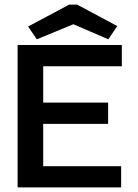

<svg xmlns="http://www.w3.org/2000/svg" viewBox="-20 -820 603 840"><path d="M141 -648 301 -714 454 -648 493 -706 317 -800H283L103 -704ZM57 0H510V-93H169V-278H453V-371H169V-530H513V-623H57Z"/></svg>

Font: Inconsolata SemiExpanded
Style: Bold
Weight: 700
Width: 6
Monospace: yes
Designer: Raph Levien, Cyreal, Brenton Simpson
Foundry: Raph Levien, Cyreal, Google
Version: Version 3.100